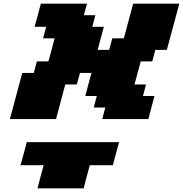

<svg xmlns="http://www.w3.org/2000/svg" viewBox="-20 -770 991 1040"><path d="M183.1 250H433.1Q438.5 229 449.5 187.3Q460.4 145.5 466.3 125H591.3Q596.7 104 607.9 62.5Q619.1 21 625 0H125Q119.6 21 108.4 62.5Q97.2 104 91.3 125H216.3Q210.4 145.5 199.5 187.3Q188.5 229 183.1 250ZM533.7 -125H783.7Q789.1 -145.5 800 -187.3Q811 -229 816.9 -250H754.4L771 -312.5H708.5Q714.4 -333.5 725.6 -375.2Q736.8 -417 742.2 -437.5H804.7L821.3 -500H883.8Q895 -541.5 917.5 -625Q939.9 -708.5 951.2 -750H701.2L650.9 -562.5H588.4L571.3 -500H508.8Q514.2 -520.5 525.6 -562.3Q537.1 -604 542.5 -625H480L496.6 -687.5H434.1L451.2 -750H201.2Q195.8 -729.5 184.6 -687.7Q173.3 -646 167.5 -625H230L213.4 -562.5H275.9Q270.5 -541.5 259.3 -500Q248 -458.5 242.2 -437.5H179.7L163.1 -375H100.6Q89.4 -333 67.1 -250Q44.9 -167 33.7 -125H283.7L333.5 -312.5H396L413.1 -375H475.6Q469.7 -354 458.5 -312.3Q447.3 -270.5 441.9 -250H504.4L487.8 -187.5H550.3Z"/></svg>

Font: Faithful 32x
Style: BoldOblique
Weight: 400
Foundry: Faithful Resource Pack
Version: Version 1.0; January 27, 2023